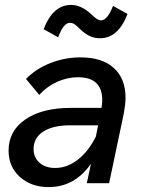

<svg xmlns="http://www.w3.org/2000/svg" viewBox="-20 -747 585 783"><path d="M334 0 351 -79Q284 16 179 16Q107 16 61 -25.5Q15 -67 15 -133Q15 -213 83.5 -260Q152 -307 269 -307H394Q404 -368 380 -400Q356 -432 298 -432Q255 -432 213.5 -413.5Q172 -395 140 -360L86 -425Q127 -467 186 -490Q245 -513 308 -513Q397 -513 444.5 -469.5Q492 -426 492 -348Q492 -335 490 -318Q488 -301 485 -285L425 0ZM205 -62Q254 -62 297.5 -96Q341 -130 371 -190L380 -236H267Q196 -236 156.5 -210.5Q117 -185 117 -139Q117 -105 141 -83.5Q165 -62 205 -62ZM270 -727Q311 -727 352 -689Q369 -673 377 -668.5Q385 -664 392 -664Q418 -664 441 -723L500 -690Q462 -591 388 -591Q366 -591 347 -599.5Q328 -608 307 -628Q290 -645 282 -649.5Q274 -654 265 -654Q239 -654 217 -595L158 -628Q196 -727 270 -727Z"/></svg>

Font: Wix Madefor Text Medium
Style: Italic
Weight: 500
Italic angle: -12°
Designer: Dalton Maag Ltd
Foundry: Dalton Maag Ltd
Version: Version 3.100